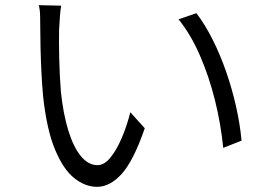

<svg xmlns="http://www.w3.org/2000/svg" viewBox="-20 -717 1040 744"><path d="M217 -695Q214 -679 212 -650.5Q210 -622 209 -602Q208 -556 209.5 -490Q211 -424 216 -361Q225 -276 244.5 -212Q264 -148 293 -112.5Q322 -77 358 -77Q384 -77 408 -106.5Q432 -136 452 -183Q472 -230 485 -282L541 -220Q497 -93 451.5 -43Q406 7 356 7Q310 7 267.5 -27Q225 -61 193 -138Q161 -215 147 -344Q143 -387 140.5 -438Q138 -489 137 -535Q136 -581 136 -610Q136 -627 135.5 -654Q135 -681 130 -697ZM741 -666Q774 -623 803.5 -564.5Q833 -506 856 -440Q879 -374 894.5 -305.5Q910 -237 916 -172L845 -144Q836 -236 813 -328.5Q790 -421 754.5 -502.5Q719 -584 672 -642Z"/></svg>

Font: Source Han Sans SC Normal
Style: Regular
Weight: 350
Designer: Ryoko NISHIZUKA 西塚涼子 (kana, bopomofo & ideographs); Paul D. Hunt (Latin, Greek & Cyrillic); Sandoll Communications 산돌커뮤니
Foundry: Adobe
Version: Version 2.004;hotconv 1.0.118;makeotfexe 2.5.65603